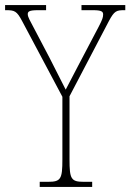

<svg xmlns="http://www.w3.org/2000/svg" viewBox="-29 -734 512 754"><path d="M127 0H333V-20H300C250 -20 244 -31 244 -108V-356L399 -652C420 -691 428 -694 459 -694H463V-714H291V-694H336C371 -694 376 -688 376 -677C376 -666 373 -657 359 -630L277 -474C255 -431 239 -402 229 -382C208 -424 187 -465 165 -508L103 -626C90 -651 80 -667 80 -678C80 -688 84 -694 120 -694H152V-714H-9V-694H-5C28 -694 37 -691 58 -651L216 -354V-108C216 -31 210 -20 160 -20H127Z"/></svg>

Font: Noto Serif Bengali Condensed Thin
Style: Regular
Weight: 100
Width: 3
Designer: Juan Bruce, Universal Thirst, Indian Type Foundry and the Monotype Design Team.
Foundry: Monotype Imaging Inc.
Version: Version 2.003